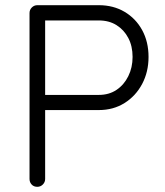

<svg xmlns="http://www.w3.org/2000/svg" viewBox="-20 -720 636 740"><path d="M124 -700H361Q416.8 -700 460 -674.5Q503.2 -649 527.9 -604Q552.5 -559 552.5 -500.5Q552.5 -443 527.9 -396.5Q503.2 -350 460 -322.9Q416.8 -295.8 361 -295.8H148.5L154 -305.5V-30.2Q154 -17.8 145.1 -8.9Q136.2 0 123.8 0Q110 0 101.9 -8.9Q93.8 -17.8 93.8 -30.2V-669.8Q93.8 -682.2 102.6 -691.1Q111.5 -700 124 -700ZM148.2 -354.2H361Q400.2 -354.2 429.1 -373.6Q458 -393 474.5 -426.4Q491 -459.8 491 -500.5Q491 -542.2 474.5 -573.6Q458 -605 429.1 -623.1Q400.2 -641.2 361 -641.2H148.8L154 -649.5V-348Z"/></svg>

Font: Quicksand Variable Light
Style: Regular
Weight: 300
Designer: Andrew Paglinawan
Foundry: Andrew Paglinawan
Version: Version 3.004